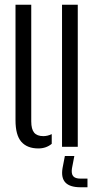

<svg xmlns="http://www.w3.org/2000/svg" viewBox="-20 -620 403 811"><path d="M45.5 -112V-600H112V-107.5Q112 -74.5 124.2 -59.8Q136.5 -45 163 -45Q181 -45 198.5 -53.5V-12.5Q175 7 142 7Q95 7 70.2 -21Q45.5 -49 45.5 -112ZM242 0V-600H308.5V0ZM349.5 171H320.5Q275.5 171 256.5 151.2Q237.5 131.5 244 91L254 39H294L284 91Q280.5 113.5 289 124Q297.5 134.5 320.5 134.5H349.5Z"/></svg>

Font: Big Shoulders Stencil Display Thin
Style: Regular
Weight: 400
Version: Version 2.001